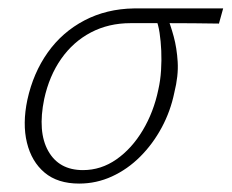

<svg xmlns="http://www.w3.org/2000/svg" viewBox="-20 -430 550 456"><path d="M168 6Q117 6 86 -20Q55 -46 44 -91Q33 -136 45 -193Q59 -257 93.5 -305.5Q128 -354 180.5 -381.5Q233 -409 298 -410H510L500 -374Q438 -375 382 -375Q326 -375 290 -375Q238 -375 196 -353Q154 -331 125.5 -290.5Q97 -250 85 -195Q69 -117 94.5 -71.5Q120 -26 177 -26Q220 -26 256.5 -51.5Q293 -77 319 -120.5Q345 -164 356 -217Q361 -239 362.5 -263Q364 -287 363 -309.5Q362 -332 359 -352Q356 -372 350 -386L376 -393Q385 -371 392.5 -343.5Q400 -316 402 -283Q404 -250 394 -210Q385 -166 364 -127Q343 -88 313 -58Q283 -28 246 -11Q209 6 168 6Z"/></svg>

Font: Ysabeau Infant ExtraLight
Style: Italic
Weight: 250
Italic angle: -12°
Designer: Christian Thalmann (Catharsis Fonts)
Version: Version 2.001;gftools[0.9.30]; featfreeze: ss01,ss02,lnum